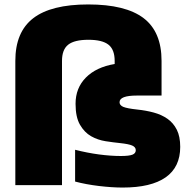

<svg xmlns="http://www.w3.org/2000/svg" viewBox="-20 -833 843 864"><path d="M49 -559Q49 -689 129.5 -751Q210 -813 377 -813Q545 -813 626 -751.5Q707 -690 707 -559V-403H596Q518 -403 518 -373Q518 -359 535 -352Q552 -345 598 -340Q637 -336 672 -326.5Q707 -317 733.5 -298.5Q760 -280 775.5 -249.5Q791 -219 791 -172Q791 -81 725.5 -35Q660 11 532 11Q484 11 425.5 4Q367 -3 318 -16V-159Q373 -145 425.5 -138Q478 -131 524 -131Q561 -131 576 -137Q591 -143 591 -157Q591 -171 575 -178Q559 -185 521 -189Q491 -192 455.5 -197.5Q420 -203 390 -220Q360 -237 340 -271.5Q320 -306 320 -366Q320 -437 366.5 -484Q413 -531 496 -545V-559Q496 -610 468 -632Q440 -654 378 -654Q315 -654 287 -632Q259 -610 259 -559V0H49Z"/></svg>

Font: Encode Sans Narrow
Style: Black
Weight: 900
Designer: Pablo Impallari, Andres Torresi
Foundry: Pablo Impallari, Andres Torresi
Version: Version 1.000; ttfautohint (v1.00) -l 8 -r 50 -G 200 -x 14 -